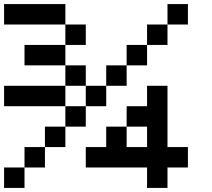

<svg xmlns="http://www.w3.org/2000/svg" viewBox="-20 -920 1040 940"><path d="M0 0V-100H100V0ZM0 -400V-500H300V-400ZM0 -800V-900H300V-800ZM900 -200V-100H800V0H700V-100H400V-200H500V-300H600V-200H700V-300H600V-400H700V-500H800V-200ZM900 -900V-800H800V-900ZM400 -500H500V-400H400ZM400 -400V-300H300V-400ZM400 -700H300V-800H400ZM400 -600V-500H300V-600ZM800 -700H700V-800H800ZM300 -200H200V-300H300ZM300 -700V-600H100V-700ZM700 -700V-600H600V-700ZM200 -200V-100H100V-200ZM600 -500H500V-600H600Z"/></svg>

Font: GalmuriMono9 Regular
Style: Regular
Weight: 400
Designer: Lee Minseo (quiple)
Version: Version 2.399;hotconv 1.1.1;makeotfexe 2.6.0 DEVELOPMENT